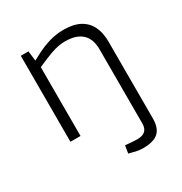

<svg xmlns="http://www.w3.org/2000/svg" viewBox="-166 -625 908 957"><g transform="rotate(-30 287.5 -146.0)"><path d="M383 209Q372 209 357 207Q342 205 326 200L305 195L312 151L331 153Q344 154 357 155Q370 156 380 156Q411 156 426 142Q441 128 441 100V-327Q441 -386 408.5 -416.5Q376 -447 312 -447Q284 -447 255.5 -439.5Q227 -432 192 -417L143 -396V0H85V-495H129L136 -438L176 -459Q215 -479 254 -490Q293 -501 333 -501Q389 -501 425.5 -482Q462 -463 480.5 -426.5Q499 -390 499 -338V104Q499 159 472 184Q445 209 383 209Z"/></g></svg>

Font: REM ExtraLight
Style: Regular
Weight: 250
Designer: Octavio Pardo
Foundry: Ashler Design
Version: Version 1.005;gftools[0.9.28]